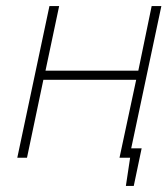

<svg xmlns="http://www.w3.org/2000/svg" viewBox="-20 -520 552 633"><path d="M398 -31 391 0H409L395 93H421L447 -31ZM436 -287H130L175 -500H143L37 0H69L123 -257H429L374 0H406L512 -500H480Z"/></svg>

Font: Advent Pro ExtraLight
Style: Italic
Weight: 250
Italic angle: -12°
Version: Version 3.000